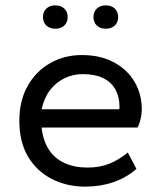

<svg xmlns="http://www.w3.org/2000/svg" viewBox="-20 -685 600 715"><path d="M298 10Q228 10 172 -19Q116 -48 84 -102.5Q52 -157 52 -235Q52 -310 83 -365Q114 -420 167 -450Q220 -480 285 -480Q354 -480 404 -453Q454 -426 481 -380.5Q508 -335 508 -277Q508 -261 503.5 -241.5Q499 -222 492 -210H135Q140 -162 161.5 -128.5Q183 -95 220 -78Q257 -61 305 -61Q352 -61 387.5 -75.5Q423 -90 456 -117L488 -56Q450 -23 402 -6.5Q354 10 298 10ZM135 -278H424Q425 -280 425 -282Q425 -284 425 -288Q425 -324 410 -351.5Q395 -379 364.5 -394Q334 -409 288 -409Q252 -409 220 -393.5Q188 -378 166 -349Q144 -320 135 -278ZM374 -578Q353 -578 340.5 -590Q328 -602 328 -622Q328 -641 340.5 -653Q353 -665 374 -665Q395 -665 407.5 -653Q420 -641 420 -622Q420 -602 407.5 -590Q395 -578 374 -578ZM186 -578Q165 -578 152.5 -590Q140 -602 140 -622Q140 -641 152.5 -653Q165 -665 186 -665Q207 -665 219.5 -653Q232 -641 232 -622Q232 -602 219.5 -590Q207 -578 186 -578Z"/></svg>

Font: Gantari
Style: Regular
Weight: 400
Designer: Anugrah Pasau
Foundry: Lafontype
Version: Version 1.000; ttfautohint (v1.8.3)